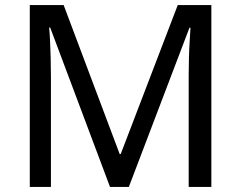

<svg xmlns="http://www.w3.org/2000/svg" viewBox="-20 -734 947 754"><path d="M412 0 177 -626H173Q175 -606 176.5 -575Q178 -544 179 -507.5Q180 -471 180 -433V0H97V-714H230L450 -129H454L678 -714H810V0H721V-439Q721 -474 722 -508.5Q723 -543 725 -573.5Q727 -604 728 -625H724L486 0Z"/></svg>

Font: lguzrati05
Style: Book
Weight: 400
Designer: Jelle Bosma - Monotype Design Team, Universal Thirst
Foundry: Monotype Imaging Inc.
Version: Version 2.106